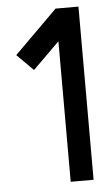

<svg xmlns="http://www.w3.org/2000/svg" viewBox="-48 -654 375 686"><g transform="rotate(-5 139.5 -310.5)"><path d="M259.8 0H177.7V-503.9Q145.5 -472.7 82 -409.2L23.4 -467.8Q75.2 -518.6 177.7 -621.1H259.8Z"/></g></svg>

Font: mr_KirucoupageG
Style: Regular
Weight: 400
Designer: Jan Henkel
Version: Version 1.00 May 25, 2020, initial release